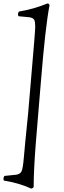

<svg xmlns="http://www.w3.org/2000/svg" viewBox="-20 -895 368 1112"><path d="M160 -439Q184 -713 184 -740.5Q184 -768 178.5 -779.5Q173 -791 151 -795L87 -801Q84 -807 84 -815L89 -828Q175 -842 255 -875Q263 -875 267 -865Q243 -744 217 -423L203 -255Q203 -252 197 -182Q191 -112 187 -61Q175 92 175 188Q169 197 160 197Q91 165 3 151Q0 147 0 140.5Q0 134 5 124Q49 120 73 117Q97 114 105 96.5Q113 79 118 18Q123 -43 143 -239Z"/></svg>

Font: Rosarivo
Style: Italic
Weight: 400
Version: Version 1.003